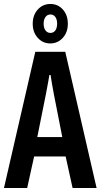

<svg xmlns="http://www.w3.org/2000/svg" viewBox="-20 -948 507 968"><path d="M0 0 158 -687H309L467 0H346L311 -159H152L117 0ZM168 -257H294L251 -476Q250 -482 248 -493Q246 -504 243.5 -517.5Q241 -531 239 -544.5Q237 -558 235 -570H229Q227 -556 223.5 -538Q220 -520 217 -503Q214 -486 212 -476ZM233 -729Q196 -729 170.5 -757Q145 -785 145 -828Q145 -872 170.5 -900Q196 -928 234 -928Q272 -928 297 -900Q322 -872 322 -828Q322 -785 296.5 -757Q271 -729 233 -729ZM234 -782Q250 -782 259 -794.5Q268 -807 268 -829Q268 -850 259 -862.5Q250 -875 234 -875Q219 -875 209.5 -862.5Q200 -850 200 -828Q200 -807 209.5 -794.5Q219 -782 234 -782Z"/></svg>

Font: Archivo ExtraCondensed SemiBold
Style: Regular
Weight: 600
Width: 2
Designer: Hector Gatti
Foundry: Omnibus-Type
Version: Version 2.001